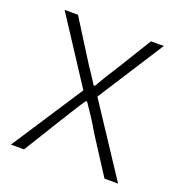

<svg xmlns="http://www.w3.org/2000/svg" viewBox="-103 -616 653 702"><g transform="rotate(20 223.5 -265.0)"><path d="M15 0 196 -277 31 -530H83L168 -395Q182 -372 196.5 -351Q211 -330 225 -307H230Q243 -330 256 -351Q269 -372 284 -395L367 -530H417L252 -273L432 0H379L285 -146Q271 -171 255 -195.5Q239 -220 223 -243H218Q202 -220 187 -195.5Q172 -171 156 -146L66 0Z"/></g></svg>

Font: Noto Sans HK Thin ExtraLight
Style: Regular
Weight: 250
Version: Version 2.004-H2;hotconv 1.0.118;makeotfexe 2.5.65603